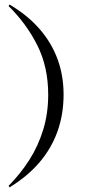

<svg xmlns="http://www.w3.org/2000/svg" viewBox="-20 -651 396 825"><path d="M21 154 16.9 147.6Q68.5 95.2 106.5 35.5Q144.4 -24.2 165.7 -94Q187.1 -163.7 187.1 -244.4Q187.1 -362.9 140.7 -455.6Q94.4 -548.4 16.9 -625L21 -631.5Q97.6 -586.3 149.2 -527.4Q200.8 -468.5 227 -397.6Q253.2 -326.6 253.2 -244.4Q253.2 -159.7 227 -86.3Q200.8 -12.9 149.2 47.2Q97.6 107.3 21 154Z"/></svg>

Font: Playfair 144pt SemiCondensed Light
Style: Regular
Weight: 300
Width: 4
Designer: Claus Eggers Sørensen
Foundry: Claus Eggers Sørensen
Version: Version 2.203